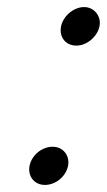

<svg xmlns="http://www.w3.org/2000/svg" viewBox="-20 -517 302 543"><path d="M64 -50C57 -19 77 6 107 6C136 6 165 -16 172 -46C179 -76 159 -102 129 -102C100 -102 71 -80 64 -50ZM153 -444C146 -413 165 -388 196 -388C225 -388 254 -412 261 -441C268 -470 247 -497 218 -497C189 -497 160 -473 153 -444Z"/></svg>

Font: Electronic
Style: HvIt
Weight: 900
Version: Version 1.011